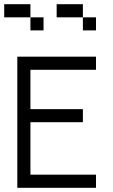

<svg xmlns="http://www.w3.org/2000/svg" viewBox="-20 -895 540 915"><path d="M437.5 0V-62.5H125Q125 -62.5 125 -312.5H375V-375H125V-562.5H437.5V-625H62.5Q62.5 -625 62.5 0ZM187.5 -750V-812.5H125V-750ZM437.5 -750V-812.5H375V-750ZM125 -812.5V-875H0V-812.5ZM375 -812.5V-875H250V-812.5Z"/></svg>

Font: Unifont
Style: Regular
Weight: 500
Version: Version 15.1.04